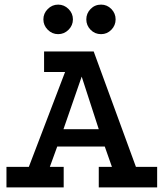

<svg xmlns="http://www.w3.org/2000/svg" viewBox="-20 -812 709 832"><path d="M8 0V-89H105L262 -500H171V-589H386L569 -89H661V0H408V-89H465L434 -177H228L196 -89H256V0ZM255 -252H408L334 -480ZM418 -792Q444 -792 462.5 -773Q481 -754 481 -728Q481 -702 462.5 -683Q444 -664 418 -664Q391 -664 372.5 -683Q354 -702 354 -728Q354 -754 372.5 -773Q391 -792 418 -792ZM232 -792Q258 -792 277 -773Q296 -754 296 -728Q296 -702 277 -683Q258 -664 232 -664Q206 -664 187 -683Q168 -702 168 -728Q168 -754 187 -773Q206 -792 232 -792Z"/></svg>

Font: Podkova SemiBold
Style: Regular
Weight: 600
Designer: Ilya Yudin
Foundry: Cyreal (www.cyreal.org)
Version: Version 2.103